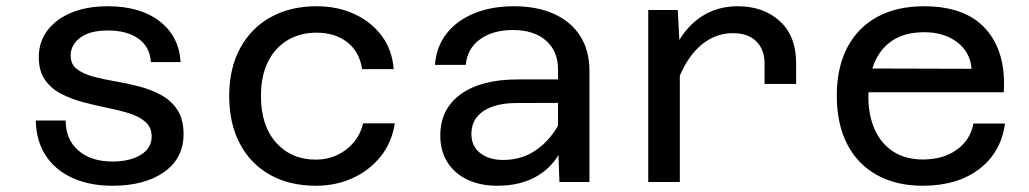

<svg xmlns="http://www.w3.org/2000/svg" viewBox="-20 -582 3290 614"><path d="M339.5 12Q266.5 12 211.2 -13.2Q156 -38.5 125.8 -85.2Q95.5 -132 94.5 -196.5H190Q190 -135.5 230.8 -100.5Q271.5 -65.5 339 -65.5Q396 -65.5 430.5 -87Q465 -108.5 465 -145.5Q465 -174.5 445.2 -192Q425.5 -209.5 393.5 -219.5Q361.5 -229.5 323 -237.2Q284.5 -245 246 -255.2Q207.5 -265.5 175.5 -282Q143.5 -298.5 123.8 -326.8Q104 -355 104 -399.5Q104 -447 130.8 -483.5Q157.5 -520 207.2 -541Q257 -562 325 -562Q428 -562 490.2 -514.2Q552.5 -466.5 557.5 -383.5H462.5Q459.5 -432 423 -458.2Q386.5 -484.5 325 -484.5Q267 -484.5 236.5 -461.5Q206 -438.5 206 -404Q206 -376.5 225.8 -361.2Q245.5 -346 277.5 -337.2Q309.5 -328.5 348.2 -322Q387 -315.5 425.2 -305.5Q463.5 -295.5 495.5 -278Q527.5 -260.5 547.2 -230.8Q567 -201 567 -153Q567 -76 505 -32Q443 12 339.5 12Z M990.5 12Q905.5 12 843 -23.2Q780.5 -58.5 746.8 -123Q713 -187.5 713 -275Q713 -363.5 748 -428Q783 -492.5 845.8 -527.2Q908.5 -562 992.5 -562Q1059.5 -562 1113.2 -537.2Q1167 -512.5 1200.5 -467.8Q1234 -423 1239 -361H1138Q1129.5 -417 1090.2 -447.2Q1051 -477.5 992.5 -477.5Q939 -477.5 898.8 -453Q858.5 -428.5 836.5 -383.5Q814.5 -338.5 814.5 -275Q814.5 -180 863 -125.8Q911.5 -71.5 990.5 -71.5Q1026.5 -71.5 1057.5 -85.8Q1088.5 -100 1110.8 -126.2Q1133 -152.5 1141 -187.5H1242.5Q1233 -126 1197.2 -81.5Q1161.5 -37 1108 -12.5Q1054.5 12 990.5 12Z M1769 0 1764.5 -125V-360Q1764.5 -418.5 1726 -452.2Q1687.5 -486 1620.5 -486Q1556 -486 1515 -456.2Q1474 -426.5 1469.5 -374.5H1371Q1375.5 -433.5 1408.5 -475.2Q1441.5 -517 1496.8 -539.5Q1552 -562 1623.5 -562Q1697.5 -562 1751.8 -537.5Q1806 -513 1835.5 -466.8Q1865 -420.5 1865 -355V0ZM1570 12Q1516 12 1474.8 -7.5Q1433.5 -27 1410.8 -63.2Q1388 -99.5 1388 -148.5Q1388 -233.5 1453.5 -280.8Q1519 -328 1636.5 -328H1778V-253L1632.5 -252.5Q1564.5 -252.5 1526 -226.8Q1487.5 -201 1487.5 -153.5Q1487.5 -115 1515.2 -92.8Q1543 -70.5 1589.5 -70.5Q1649.5 -70.5 1696 -103.2Q1742.5 -136 1771.5 -193L1783 -119Q1756.5 -55.5 1702.5 -21.8Q1648.5 12 1570 12Z M2425 -313.5V-379.5Q2425 -423 2398.8 -449.5Q2372.5 -476 2323.5 -476Q2261.5 -476 2212.8 -429.5Q2164 -383 2135 -288L2120.5 -390Q2142.5 -446.5 2174.2 -484.8Q2206 -523 2247.5 -542.5Q2289 -562 2339 -562Q2422 -562 2474 -514.2Q2526 -466.5 2526 -379.5V-313.5ZM2053 0V-550H2147.5L2154 -425V0Z M2931 12Q2846 12 2784 -22.5Q2722 -57 2689 -121.5Q2656 -186 2656 -276Q2656 -366 2689.5 -430Q2723 -494 2785.5 -528Q2848 -562 2935 -562Q3068 -562 3133 -488.5Q3198 -415 3190 -287H2736L2737 -363L3087 -362Q3083 -415 3041 -447Q2999 -479 2935 -479Q2849 -479 2803 -425Q2757 -371 2757 -272Q2757 -213 2777.5 -167.5Q2798 -122 2837 -97Q2876 -72 2931 -72Q2996 -72 3039.5 -103Q3083 -134 3093 -187H3194Q3181 -94 3111 -41Q3041 12 2931 12Z"/></svg>

Font: Azeret Mono Thin
Style: Regular
Weight: 100
Designer: Martin Vácha
Foundry: Displaay
Version: Version 1.002